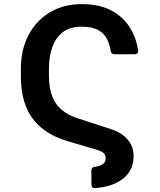

<svg xmlns="http://www.w3.org/2000/svg" viewBox="-20 -742 791 952"><path d="M433.6 173.7 432.9 103.3Q432.9 87 450.3 84.9Q475.5 82 489.9 71.9Q504.3 61.8 503.9 43.7Q504.3 27 494.1 17.2Q484 7.5 460.2 0.7L311.4 -43.3Q207.4 -74.6 150.2 -143.5Q83.5 -223.4 83.5 -362.6V-402Q83.5 -495.4 121.4 -568Q159.4 -640.6 228 -681.1Q296.5 -721.6 384.6 -721.6Q473.4 -721.6 533.4 -689.3Q588.8 -659.4 622 -608.7Q655.2 -557.9 664.8 -491.8Q665.1 -490.4 665.1 -488.3Q665.1 -480.8 660.5 -476.9Q655.9 -473 648.1 -473H547.6Q531.6 -473 528.8 -489.7Q524.1 -518.8 513.1 -543.3Q498.6 -575.6 467.5 -592.7Q436.4 -609.7 384.6 -609.7Q327.8 -609.7 291.9 -583.1Q257.5 -556.8 240.2 -510.5Q223 -464.1 222.7 -402.7V-362.6Q223.4 -300.8 240.4 -261Q256.7 -221.6 287.5 -196.2Q318.2 -170.8 361.5 -156.6L530.5 -101.6Q584.2 -84.2 613.3 -49.7Q642.4 -15.3 642.4 33.4Q642.4 78.1 619.7 112Q596.9 146 554.2 166.2Q511.4 186.4 452.1 190.7Q443.2 191.4 438.4 187Q433.6 182.5 433.6 173.7Z"/></svg>

Font: DeltaSans SemiBold
Style: Regular
Weight: 600
Designer: Rasmus Andersson
Foundry: rsms
Version: Version 3.012